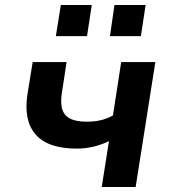

<svg xmlns="http://www.w3.org/2000/svg" viewBox="-20 -750 691 770"><path d="M388 0 417 -184Q386 -169 353 -161.5Q320 -154 289 -154Q172 -154 123 -210.5Q74 -267 90 -371L111 -501H247L229 -383Q222 -343 228.5 -316Q235 -289 259 -275.5Q283 -262 329 -262Q358 -262 384 -268Q410 -274 433 -287L466 -501H603L524 0ZM421 -605 439 -730H564L545 -605ZM204 -605 224 -730H348L329 -605Z"/></svg>

Font: Nunito Sans 7pt
Style: Bold Italic
Weight: 700
Italic angle: -9°
Version: Version 3.101;gftools[0.9.27]